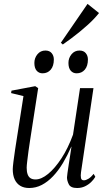

<svg xmlns="http://www.w3.org/2000/svg" viewBox="-20 -955 536 986"><path d="M130 10.5Q102.5 10.5 83.8 -1Q65 -12.5 55.2 -34Q45.5 -55.5 45.5 -86Q45.5 -96.5 49 -124.8Q52.5 -153 57.5 -186.2Q62.5 -219.5 66.8 -246Q71 -272.5 72 -279L100.5 -461.5L37 -477L39 -489.5L161 -512.5L176 -502.5L140 -270Q138 -256 134 -231Q130 -206 126.2 -178.2Q122.5 -150.5 119.8 -127.2Q117 -104 117 -93.5Q117 -73.5 121.8 -60Q126.5 -46.5 136.5 -40Q146.5 -33.5 162.5 -33.5Q192.5 -33.5 227.2 -62Q262 -90.5 295.8 -142.2Q329.5 -194 355 -263.5L391 -502.5H460L396 -70.5Q393.5 -53 395.8 -41Q398 -29 411 -29Q421 -29 434.2 -37Q447.5 -45 461 -62L469.5 -47Q461.5 -33 447.8 -19.8Q434 -6.5 416 2Q398 10.5 376 10.5Q343 10.5 333.5 -8.2Q324 -27 324 -44Q324 -48 326.5 -66.5Q329 -85 333 -110.5Q337 -136 340.8 -160.8Q344.5 -185.5 347 -201.5H346Q326 -156 302.8 -117.2Q279.5 -78.5 252.5 -50Q225.5 -21.5 195 -5.5Q164.5 10.5 130 10.5ZM198.5 -578.5Q180 -578.5 168.2 -592Q156.5 -605.5 156.5 -632Q156.5 -657 172.2 -676.2Q188 -695.5 213 -695.5Q234.5 -695.5 245.5 -682Q256.5 -668.5 256.5 -649.5Q256.5 -616 240.5 -597.2Q224.5 -578.5 198.5 -578.5ZM373.5 -578.5Q355 -578.5 343.2 -592Q331.5 -605.5 331.5 -632Q331.5 -657 347.2 -676.2Q363 -695.5 388 -695.5Q409.5 -695.5 420.5 -682Q431.5 -668.5 431.5 -649.5Q431.5 -616 415.5 -597.2Q399.5 -578.5 373.5 -578.5ZM292.5 -735.5 429.5 -935 488.5 -888Q476 -872.5 460.8 -856.5Q445.5 -840.5 427.2 -824.2Q409 -808 389 -791.5Q369 -775 347.2 -758.8Q325.5 -742.5 302.5 -726.5Z"/></svg>

Font: Merriweather 144pt Light
Style: Italic
Weight: 300
Italic angle: -7.8°
Version: Version 2.101